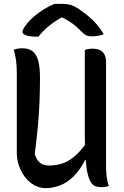

<svg xmlns="http://www.w3.org/2000/svg" viewBox="-20 -960 640 994"><path d="M543 3Q538 5 532.5 6Q527 7 520.5 8Q514 9 508 9Q490 9 476.5 5Q463 1 452.5 -13.5Q442 -28 434.5 -57.5Q427 -87 423 -137Q419 -187 419 -262Q419 -317 419 -372Q419 -427 419 -482Q419 -537 419 -591.5Q419 -646 419 -701Q425 -704 431 -705Q437 -706 444 -707Q451 -708 457 -708Q482 -708 497.5 -700.5Q513 -693 521 -677.5Q529 -662 529 -637Q529 -570 529 -503Q529 -436 529 -369Q529 -302 529 -235Q529 -168 529 -101Q529 -73 532 -47.5Q535 -22 543 3ZM216 14Q185 14 158 -1Q131 -16 110.5 -42Q90 -68 78.5 -101Q67 -134 67 -168Q67 -237 67 -306Q67 -375 67 -444.5Q67 -514 67 -581Q67 -618 63 -648Q59 -678 51 -703Q64 -707 74.5 -708.5Q85 -710 98 -710Q127 -710 147 -696Q167 -682 177 -649Q187 -616 187 -558Q187 -493 184.5 -431.5Q182 -370 176 -305.5Q170 -241 160 -163Q169 -132 186.5 -117.5Q204 -103 234 -103Q272 -103 306.5 -115Q341 -127 376.5 -160Q412 -193 451 -256V-132H421Q393 -78 359.5 -45.5Q326 -13 289.5 0.5Q253 14 216 14ZM262 -940Q269 -940 275.5 -940Q282 -940 288.5 -940Q295 -940 301 -940Q324 -940 342.5 -935.5Q361 -931 389 -913Q406 -901 423.5 -887.5Q441 -874 457.5 -858.5Q474 -843 489 -824Q504 -805 517 -783Q503 -777 488.5 -774.5Q474 -772 455 -772Q436 -772 425 -778Q414 -784 402 -796Q380 -820 353 -839.5Q326 -859 277 -882L334 -869Q317 -869 300 -869Q283 -869 266 -869L323 -883Q267 -854 232.5 -825Q198 -796 179 -770H173Q145 -770 128 -773.5Q111 -777 103.5 -782.5Q96 -788 96 -795Q96 -801 102.5 -813Q109 -825 123 -842Q136 -857 152 -871Q168 -885 185.5 -897.5Q203 -910 222 -920.5Q241 -931 262 -940Z"/></svg>

Font: Recursive Monospace Casual Medium
Style: Regular
Weight: 500
Version: Version 1.047